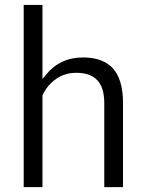

<svg xmlns="http://www.w3.org/2000/svg" viewBox="-20 -770 591 775"><path d="M151.4 -451.2V-471.7V-750H75.7V-14.6H151.4V-383.8V-385.3L152.3 -387.2C165 -413.6 183.1 -435.1 206.1 -451.2C229.5 -467.8 256.8 -476.1 287.6 -476.1C325.7 -476.1 354 -466.3 372.6 -446.3C391.1 -426.8 400.4 -397 400.9 -356.9V-14.6H476.6V-356.4C476.1 -418 462.9 -463.9 436 -493.7C409.2 -523.4 369.1 -538.1 314.9 -538.1C252.9 -538.1 203.1 -514.6 164.6 -467.3Z"/></svg>

Font: Shabnam FD Light
Style: Regular
Weight: 300
Foundry: DejaVu fonts team - Redesigned by Saber Rastikerdar - Based on Vazir font
Version: Version 5.00;October 20, 2019;FontCreator 12.0.0.2547 64-bit